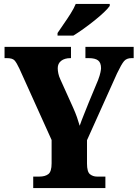

<svg xmlns="http://www.w3.org/2000/svg" viewBox="-20 -951 697 971"><path d="M148 0V-58H180Q208 -58 224.5 -70.5Q241 -83 241 -125V-243L78 -604Q64 -634 53.5 -645.5Q43 -657 15 -657H3V-714H339V-657H336Q307 -657 289.5 -643.5Q272 -630 272 -606Q272 -594 275 -579.5Q278 -565 285 -550L350 -406Q362 -379 369 -359Q376 -339 383 -315Q392 -341 404 -370.5Q416 -400 429 -433L476 -546Q485 -570 488 -585Q491 -600 491 -606Q491 -634 476 -645.5Q461 -657 429 -657H412V-714H656V-657H645Q620 -657 607 -641.5Q594 -626 572 -580L420 -242V-124Q420 -82 435 -70Q450 -58 470 -58H513V0ZM271 -784Q284 -804 302 -829.5Q320 -855 337 -882Q354 -909 363 -931H535V-921Q526 -908 505.5 -888.5Q485 -869 457.5 -847Q430 -825 402 -805Q374 -785 351 -771H271Z"/></svg>

Font: Noto Serif Hebrew Condensed Black
Style: Regular
Weight: 900
Width: 3
Designer: Monotype Design Team
Foundry: Monotype Imaging Inc.
Version: Version 2.004; ttfautohint (v1.8.4.7-5d5b)